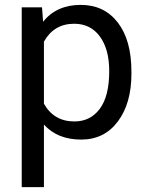

<svg xmlns="http://www.w3.org/2000/svg" viewBox="-20 -558 601 781"><path d="M514.6 -258.3Q514.6 -137.7 459.5 -64Q404.3 9.8 310.1 9.8Q213.9 9.8 158.7 -51.3V203.1H68.4V-528.3H150.9L155.3 -469.7Q210.4 -538.1 308.6 -538.1Q403.8 -538.1 459.2 -466.3Q514.6 -394.5 514.6 -266.6ZM424.3 -268.6Q424.3 -357.9 386.2 -409.7Q348.1 -461.4 281.7 -461.4Q199.7 -461.4 158.7 -388.7V-136.2Q199.2 -64 282.7 -64Q347.7 -64 386 -115.5Q424.3 -167 424.3 -268.6Z"/></svg>

Font: f42100
Style: 7875512
Weight: 400
Designer: Google
Version: Version 2.137; 2017